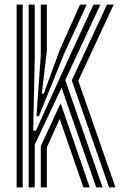

<svg xmlns="http://www.w3.org/2000/svg" viewBox="-20 -820 532 840"><path d="M105.5 0V-800H132V-567.2L125.2 -248.2H137.2L282.2 -568.5L389.2 -800H419.2L265.5 -469.5L429 0H401L249.2 -436.2L132 -187.2V0ZM158.5 0V-181L245.2 -368L372.8 0H345L241.2 -299.5L185 -175V0ZM52.8 0V-800H79.2V0ZM457.2 0 294 -468.5 448.2 -800H477.5L322.5 -466.8L485.2 0ZM139.5 -311.2 158.5 -580.2V-800H185V-597.5L162.8 -410.2H171.5L241.2 -601.2L330.2 -800H359.5L261.5 -587.2L150 -311.2Z"/></svg>

Font: Big Shoulders Inline Text Thin ExtraBold
Style: Regular
Weight: 800
Version: Version 2.002